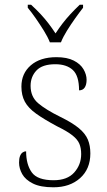

<svg xmlns="http://www.w3.org/2000/svg" viewBox="-20 -786 455 816"><path d="M207 10Q152 10 120 -6Q88 -22 74.5 -46Q61 -70 61 -95Q61 -112 65 -122.5Q69 -133 76 -138Q83 -143 91 -143Q91 -87 115 -53.5Q139 -20 208 -20Q266 -20 295.5 -53Q325 -86 325 -131Q325 -156 317.5 -174.5Q310 -193 288 -210.5Q266 -228 223 -249Q167 -279 133.5 -303Q100 -327 85.5 -354Q71 -381 71 -418Q71 -474 111 -508.5Q151 -543 220 -543Q265 -543 293.5 -528.5Q322 -514 335 -491.5Q348 -469 348 -447Q348 -426 340 -414Q332 -402 316 -402Q316 -464 289.5 -488.5Q263 -513 215 -513Q160 -513 135 -486.5Q110 -460 110 -421Q110 -375 142 -347.5Q174 -320 237 -289Q288 -264 315.5 -241Q343 -218 353.5 -192.5Q364 -167 364 -134Q364 -68 320.5 -29Q277 10 207 10ZM192 -606Q183 -629 166.5 -655.5Q150 -682 132 -708Q114 -734 98 -753V-766H112Q136 -744 153.5 -725Q171 -706 186 -686.5Q201 -667 216 -644Q231 -667 246 -686.5Q261 -706 278.5 -725Q296 -744 319 -766H333V-753Q318 -734 299.5 -708Q281 -682 264.5 -655.5Q248 -629 239 -606Z"/></svg>

Font: Noto Serif Hebrew ExtraLight
Style: Regular
Weight: 250
Version: Version 2.003